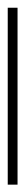

<svg xmlns="http://www.w3.org/2000/svg" viewBox="196 -1028 66 509"><g transform="rotate(90 229.5 -773.0)"><path d="M-5 -760H464V-786H-5Z"/></g></svg>

Font: Noto Serif Gurmukhi Thin
Style: Regular
Weight: 100
Designer: Vaibhav Singh and the Monotype Design Team
Foundry: Monotype Imaging Inc.
Version: Version 2.004